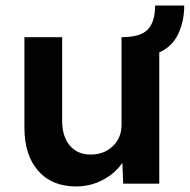

<svg xmlns="http://www.w3.org/2000/svg" viewBox="-20 -662 684 692"><path d="M254 10Q167 10 117.5 -46.5Q68 -103 68 -202V-528H204V-227Q204 -170 231.5 -137.5Q259 -105 307 -105Q355 -105 386.5 -135Q418 -165 418 -212V-528Q486 -528 512.5 -555.5Q539 -583 539 -642H644Q644 -586 622.5 -540Q601 -494 554 -473V0H424L421 -75Q395 -37 350.5 -13.5Q306 10 254 10Z"/></svg>

Font: Lexend SemiBold
Style: Regular
Weight: 600
Designer: Bonnie Shaver-Troup, Thomas Jockin
Foundry: Lexend
Version: Version 1.005; ttfautohint (v1.8.3)